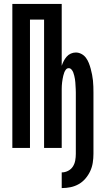

<svg xmlns="http://www.w3.org/2000/svg" viewBox="-20 -755 540 980"><path d="M295 205V125Q312 125 327.5 117Q343 109 352 95Q361 81 364 64Q367 47 367 30V-283Q367 -292 366.5 -300.5Q366 -309 365.5 -317.5Q365 -326 364.5 -334.5Q364 -343 362.5 -351.5Q361 -360 359 -368.5Q357 -377 354 -385Q351 -393 345 -400Q339 -407 331 -407Q322 -407 316.5 -400Q311 -393 308 -385Q305 -377 303 -368.5Q301 -360 299.5 -351.5Q298 -343 297 -334.5Q296 -326 295.5 -317.5Q295 -309 295 -300.5Q295 -292 295 -283V0H205V-655H133V0H43V-735H295V-419Q299 -431 305 -443Q311 -455 320 -465.5Q329 -476 341.5 -481.5Q354 -487 367 -487Q382 -487 396 -479.5Q410 -472 419 -459.5Q428 -447 433.5 -433Q439 -419 443 -404Q447 -389 450 -374Q453 -359 454.5 -344Q456 -329 456.5 -313.5Q457 -298 457 -283V30Q457 53 453.5 75.5Q450 98 440.5 118.5Q431 139 416 156.5Q401 174 381.5 185Q362 196 340 200.5Q318 205 295 205Z"/></svg>

Font: Iosevka SS10 Medium
Style: Regular
Weight: 500
Monospace: yes
Designer: Belleve Invis
Foundry: Belleve Invis
Version: Version 28.0.6; ttfautohint (v1.8.4)